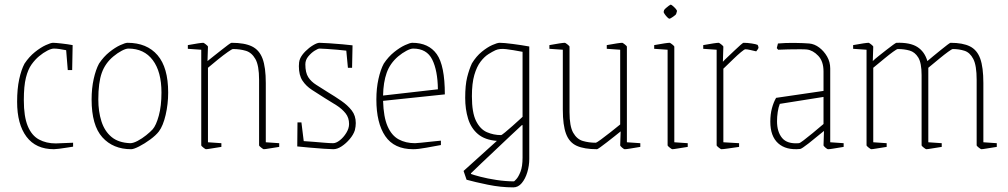

<svg xmlns="http://www.w3.org/2000/svg" viewBox="-20 -635 4357 830"><path d="M213 10Q135 10 94.5 -44Q54 -98 54 -195Q54 -251 63 -292.5Q72 -334 86 -360Q106 -390 131 -410Q156 -430 178 -440Q200 -450 209 -450Q219 -450 246 -447Q273 -444 294 -440L292 -332H273L266 -418Q252 -421 237.5 -423Q223 -425 213 -425Q202 -425 184.5 -416Q167 -407 149 -392Q132 -378 116.5 -356.5Q101 -335 92 -299Q83 -263 83 -202Q83 -131 100 -90Q117 -49 148.5 -32Q180 -15 221 -15L296 -18V-1Q288 0 270.5 3Q253 6 236 8Q219 10 213 10Z M547 10Q469 10 422.5 -41.5Q376 -93 376 -205Q376 -253 385 -293.5Q394 -334 408 -360Q428 -390 453 -410Q478 -430 500 -440Q522 -450 531 -450Q615 -450 661 -396.5Q707 -343 707 -235Q707 -185 696 -138Q685 -91 667 -67Q654 -50 629.5 -32Q605 -14 581.5 -2Q558 10 547 10ZM543 -16Q556 -16 575 -26Q594 -36 612 -50.5Q630 -65 640 -76Q655 -93 666.5 -135Q678 -177 678 -235Q678 -325 640.5 -375Q603 -425 535 -425Q524 -425 506 -415.5Q488 -406 470 -391Q435 -362 420 -320Q405 -278 405 -205Q405 -153 418.5 -110.5Q432 -68 462 -43Q492 -18 543 -16Z M870 10Q868 10 859 3Q850 -4 850 -7V-420L792 -424V-440Q819 -445 836 -447.5Q853 -450 859 -450Q861 -450 870 -443Q879 -436 879 -433L877 -371Q888 -380 904.5 -393Q921 -406 937.5 -419Q954 -432 966 -441Q978 -450 981 -450Q1037 -450 1069 -434.5Q1101 -419 1115 -381.5Q1129 -344 1129 -276V-20L1187 -16V0Q1160 4 1143 7Q1126 10 1120 10Q1118 10 1109 3Q1100 -4 1100 -7V-290Q1100 -352 1084 -380Q1068 -408 1042.5 -415.5Q1017 -423 987 -423Q983 -423 964.5 -410Q946 -397 922.5 -378Q899 -359 879 -342V-20L937 -16V0Q910 4 893 7Q876 10 870 10Z M1421 10Q1410 10 1380 8Q1350 6 1317.5 3Q1285 0 1265 -2L1266 -106H1283L1293 -25Q1310 -24 1334.5 -22Q1359 -20 1382.5 -18Q1406 -16 1420 -16Q1433 -16 1449 -28.5Q1465 -41 1477 -60.5Q1489 -80 1489 -99Q1489 -126 1474 -145Q1459 -164 1435 -179.5Q1411 -195 1384 -211Q1354 -230 1328.5 -246.5Q1303 -263 1287.5 -286.5Q1272 -310 1272 -349Q1272 -357 1273 -365.5Q1274 -374 1278 -383Q1285 -398 1300.5 -413.5Q1316 -429 1333.5 -439.5Q1351 -450 1361 -450Q1374 -450 1402.5 -448Q1431 -446 1460.5 -443.5Q1490 -441 1504 -439L1502 -342H1484L1477 -416Q1463 -418 1438.5 -420Q1414 -422 1392 -423.5Q1370 -425 1361 -425Q1355 -425 1340.5 -416Q1326 -407 1313 -391.5Q1300 -376 1300 -357Q1300 -321 1312.5 -301.5Q1325 -282 1347.5 -268Q1370 -254 1398 -236Q1428 -218 1455.5 -199Q1483 -180 1500.5 -157.5Q1518 -135 1518 -103Q1518 -96 1517 -88Q1516 -80 1514 -72Q1508 -53 1492 -34Q1476 -15 1457 -2.5Q1438 10 1421 10Z M1886 -8Q1858 -3 1823 3.5Q1788 10 1766 10Q1684 10 1645.5 -46.5Q1607 -103 1607 -205Q1607 -253 1616 -293.5Q1625 -334 1639 -360Q1659 -390 1684 -410Q1709 -430 1731 -440Q1753 -450 1762 -450Q1833 -450 1868 -401Q1903 -352 1903 -227L1636 -199Q1638 -129 1655.5 -89Q1673 -49 1703.5 -32.5Q1734 -16 1774 -16Q1778 -16 1799.5 -18Q1821 -20 1846.5 -23Q1872 -26 1886 -27ZM1701 -391Q1666 -361 1651.5 -320Q1637 -279 1636 -222L1873 -249Q1872 -330 1848.5 -377.5Q1825 -425 1766 -425Q1755 -425 1737 -415.5Q1719 -406 1701 -391Z M2199 175Q2145 175 2089 163.5Q2033 152 1997 142L1984 104L2128 -26Q2076 -30 2046 -55.5Q2016 -81 2003.5 -122Q1991 -163 1991 -212Q1991 -267 1999.5 -301Q2008 -335 2020 -361Q2039 -392 2063 -411.5Q2087 -431 2108.5 -440.5Q2130 -450 2140 -450Q2158 -450 2196.5 -445Q2235 -440 2268 -434V52Q2268 81 2259.5 109.5Q2251 138 2235.5 156.5Q2220 175 2199 175ZM2146 -51Q2149 -51 2163.5 -63Q2178 -75 2195.5 -90.5Q2213 -106 2226 -118Q2239 -130 2239 -130V-411Q2197 -419 2168.5 -422.5Q2140 -426 2122 -418Q2109 -412 2091.5 -401Q2074 -390 2057.5 -368.5Q2041 -347 2030.5 -311Q2020 -275 2020 -219Q2020 -148 2038 -112Q2056 -76 2085 -63.5Q2114 -51 2146 -51ZM2202 149Q2203 149 2212 139.5Q2221 130 2230 107.5Q2239 85 2239 46V-93L2237 -95Q2217 -77 2186 -47.5Q2155 -18 2121 14Q2087 46 2058.5 73Q2030 100 2016 114V117Q2026 121 2056.5 129Q2087 137 2126.5 143Q2166 149 2202 149Z M2561 10Q2506 10 2473.5 -4.5Q2441 -19 2427 -56.5Q2413 -94 2413 -161V-420L2355 -424V-440Q2382 -445 2399 -447.5Q2416 -450 2422 -450Q2424 -450 2433 -443Q2442 -436 2442 -433V-150Q2442 -89 2458 -61Q2474 -33 2500 -25.5Q2526 -18 2555 -18Q2559 -18 2578 -32Q2597 -46 2620.5 -64.5Q2644 -83 2661 -97V-420L2603 -424V-440Q2630 -445 2647 -447.5Q2664 -450 2670 -450Q2672 -450 2681 -443Q2690 -436 2690 -433V-20L2748 -16V0Q2717 5 2702.5 7.5Q2688 10 2681 10Q2677 10 2669 3Q2661 -4 2661 -7L2663 -67Q2652 -58 2635.5 -45Q2619 -32 2603 -19.5Q2587 -7 2575 1.5Q2563 10 2561 10Z M2851 -592Q2852 -594 2858 -599.5Q2864 -605 2871 -610Q2878 -615 2879 -615Q2882 -615 2889 -609Q2896 -603 2902 -596Q2908 -589 2906 -585L2903 -575Q2902 -571 2889.5 -562.5Q2877 -554 2874 -554Q2871 -554 2864.5 -560.5Q2858 -567 2853 -574.5Q2848 -582 2849 -584ZM2886 10Q2884 10 2875 3Q2866 -4 2866 -7V-420L2808 -424V-440Q2835 -445 2852 -447.5Q2869 -450 2875 -450Q2877 -450 2886 -443Q2895 -436 2895 -433V-20L2953 -16V0Q2926 4 2909 7Q2892 10 2886 10Z M3098 10Q3096 10 3087 3Q3078 -4 3078 -7V-420L3020 -424V-440Q3047 -445 3064 -447.5Q3081 -450 3087 -450Q3089 -450 3098 -443Q3107 -436 3107 -433L3105 -368Q3112 -376 3126 -389Q3140 -402 3155 -416.5Q3170 -431 3181 -440.5Q3192 -450 3194 -450Q3211 -450 3230 -447Q3249 -444 3255 -441Q3256 -440 3257.5 -436Q3259 -432 3259 -429Q3259 -427 3255.5 -421.5Q3252 -416 3249 -413Q3236 -416 3223 -419Q3210 -422 3202 -422Q3198 -422 3183 -409.5Q3168 -397 3150.5 -380Q3133 -363 3120 -350.5Q3107 -338 3107 -338V-20L3175 -16V0Q3147 4 3126.5 7Q3106 10 3098 10Z M3439 9Q3378 15 3344 -15.5Q3310 -46 3310 -109Q3310 -141 3317 -167Q3324 -193 3335 -212L3540 -242V-326Q3540 -370 3517 -394Q3494 -418 3468 -421Q3460 -422 3437 -422Q3414 -422 3388 -421.5Q3362 -421 3344 -420L3338 -427L3343 -447Q3376 -450 3414.5 -449.5Q3453 -449 3478 -447Q3501 -445 3521.5 -429.5Q3542 -414 3555.5 -390.5Q3569 -367 3569 -339V-20L3627 -16V0Q3596 5 3581.5 7.5Q3567 10 3560 10Q3556 10 3548 3Q3540 -4 3540 -7L3542 -69Q3506 -39 3476 -15.5Q3446 8 3439 9ZM3339 -111Q3339 -65 3361 -38.5Q3383 -12 3433 -16Q3438 -16 3454 -28.5Q3470 -41 3493 -59.5Q3516 -78 3540 -99V-216L3351 -186Q3345 -171 3342 -150.5Q3339 -130 3339 -111Z M3746 10Q3744 10 3735 3Q3726 -4 3726 -7V-420L3668 -424V-440Q3695 -445 3712 -447.5Q3729 -450 3735 -450Q3737 -450 3746 -443Q3755 -436 3755 -433L3753 -371Q3762 -380 3778.5 -393Q3795 -406 3811.5 -419Q3828 -432 3840.5 -441Q3853 -450 3855 -450Q3914 -452 3945.5 -432Q3977 -412 3989 -371Q3998 -379 4014 -392Q4030 -405 4046.5 -418.5Q4063 -432 4075 -441Q4087 -450 4089 -450Q4142 -450 4173 -434.5Q4204 -419 4217.5 -381.5Q4231 -344 4231 -276V-20L4289 -16V0Q4262 4 4245 7Q4228 10 4222 10Q4220 10 4211 3Q4202 -4 4202 -7V-290Q4202 -352 4187.5 -380Q4173 -408 4149.5 -415.5Q4126 -423 4099 -423Q4095 -423 4078.5 -411Q4062 -399 4042 -382.5Q4022 -366 4007.5 -354Q3993 -342 3993 -342V-20L4051 -16V0Q4024 4 4007 7Q3990 10 3984 10Q3982 10 3973 3Q3964 -4 3964 -7V-310Q3964 -363 3949.5 -386.5Q3935 -410 3912 -416.5Q3889 -423 3861 -423Q3857 -423 3840.5 -411Q3824 -399 3804 -382.5Q3784 -366 3769.5 -354Q3755 -342 3755 -342V-20L3813 -16V0Q3786 4 3769 7Q3752 10 3746 10Z"/></svg>

Font: Grenze Gotisch Thin
Style: Regular
Weight: 100
Designer: Renata Polastri
Foundry: Omnibus-Type
Version: Version 1.001